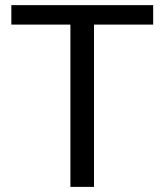

<svg xmlns="http://www.w3.org/2000/svg" viewBox="-20 -731 643 751"><path d="M579.1 -710.9H24.4V-634.8H255.4V0H347.7V-634.8H579.1Z"/></svg>

Font: Bert Sans
Style: Regular
Weight: 400
Designer: Christian Robertson (Google), Cristiano Sobral
Foundry: Google, Cristiano Sobral
Version: Version 3.101